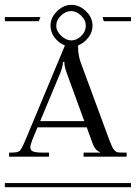

<svg xmlns="http://www.w3.org/2000/svg" viewBox="-29 -779 565 799"><path d="M267.1 -732.9Q244.6 -732.9 224.9 -714.1Q205.1 -695.3 205.1 -671.9Q205.1 -649.4 225.6 -630.1Q246.1 -610.8 268.1 -610.8Q290 -610.8 309.1 -629.4Q328.1 -647.9 328.1 -671.9Q328.1 -695.3 308.6 -714.1Q289.1 -732.9 267.1 -732.9ZM321.8 -274.9 248 -477.1Q238.8 -502 238.8 -521H232.9Q232.9 -502.9 222.2 -476.1L138.2 -274.9ZM-8.8 -17.1H516.1V0H-8.8ZM-8.8 -708H139.2L132.8 -690.9H-8.8ZM397.9 -708H516.1V-690.9H402.8ZM268.1 -758.8Q301.3 -758.8 328.6 -732.7Q356 -706.5 356 -671.9Q356 -645 338.6 -622.6Q321.3 -600.1 295.9 -589.8V-585Q295.9 -550.8 306.2 -521L425.8 -196.8Q434.6 -175.8 437.7 -168.2Q440.9 -160.6 447.8 -153.3Q454.6 -146 461.7 -145Q468.8 -144 482.9 -144H498V-127H318.8V-144H387.2V-146Q366.2 -153.3 356 -183.1L332 -249H127L105 -195.8Q97.2 -174.8 97.2 -166Q97.2 -153.3 108.6 -148.7Q120.1 -144 147 -144H174.8V-127H8.8V-144H20Q44.9 -144 52.7 -151.1Q60.5 -158.2 74.7 -191.4Q76.2 -194.8 77.1 -196.8L241.2 -589.8Q215.3 -600.1 198.2 -622.8Q181.2 -645.5 181.2 -671.9Q181.2 -706.1 208.5 -732.4Q235.8 -758.8 268.1 -758.8Z"/></svg>

Font: FoglihtenFr01
Style: Regular
Weight: 500
Version: Version 0.68